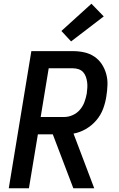

<svg xmlns="http://www.w3.org/2000/svg" viewBox="-20 -1009 640 1029"><path d="M485 0H373L263 -289H183L135 0H27L148 -735H371Q402 -735 431.5 -728.5Q461 -722 485 -706Q509 -690 525 -666Q541 -642 549 -613.5Q557 -585 556 -554.5Q555 -524 550 -493Q545 -459 532.5 -425.5Q520 -392 496 -364Q472 -336 440 -317.5Q408 -299 374 -293ZM198 -382H324Q347 -382 369.5 -392Q392 -402 408 -420.5Q424 -439 432.5 -462Q441 -485 445 -508Q447 -523 448 -538.5Q449 -554 447 -569Q445 -584 440 -598Q435 -612 425.5 -622.5Q416 -633 401.5 -638Q387 -643 371 -643H241ZM361 -787 309 -843 470 -989 536 -921Z"/></svg>

Font: Iosevka SmBd Ex Obl
Style: Regular
Weight: 600
Width: 7
Italic angle: -9°
Monospace: yes
Designer: Belleve Invis
Foundry: Belleve Invis
Version: Version 32.5.0; ttfautohint (v1.8.4)